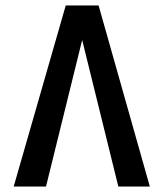

<svg xmlns="http://www.w3.org/2000/svg" viewBox="-20 -681 597 701"><path d="M30 0 220 -661H340L527 0H412L280 -535L148 0Z"/></svg>

Font: Lexend SemiBold
Style: Regular
Weight: 600
Designer: Bonnie Shaver-Troup, Thomas Jockin
Foundry: Lexend
Version: Version 1.005; ttfautohint (v1.8.3)